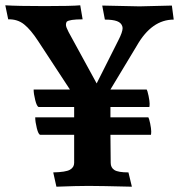

<svg xmlns="http://www.w3.org/2000/svg" viewBox="-44 -702 676 725"><path d="M483 -678 605 -681 612 -628Q529 -628 473 -530L373 -364H509V-365Q513 -360 517 -340Q521 -320 521 -311Q521 -302 520 -298H373V-259H515V-260Q519 -256 523 -236Q527 -216 527 -206Q527 -198 526 -193H373L374 -87Q374 -69 388 -60Q402 -51 441 -51L454 3Q334 0 290 0Q246 0 169 3L157 -51Q204 -52 220 -61Q236 -70 236 -87V-193H108Q101 -194 95 -218Q89 -242 89 -259H236V-298H102Q95 -300 89 -324Q83 -348 83 -364H220L100 -547Q72 -590 47 -610Q22 -630 -13 -629L-24 -682Q22 -679 125 -679Q228 -679 259 -682L268 -629Q218 -629 208 -620Q205 -616 205 -608Q205 -600 215 -581L321 -387L403 -550Q419 -581 419 -596Q419 -599 418 -602Q414 -616 398 -622Q382 -628 352 -628L342 -681Z"/></svg>

Font: Lusitana
Style: Bold
Weight: 700
Designer: Ana Paula Megda
Foundry: Ana Paula Megda
Version: Version 1.001; ttfautohint (v1.4.1)